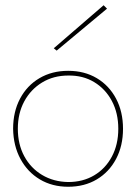

<svg xmlns="http://www.w3.org/2000/svg" viewBox="-20 -694 519 732"><path d="M240 18Q179 18 132 -10Q85 -38 58 -88Q31 -138 30 -203Q30 -268 56.5 -318Q83 -368 130.5 -396Q178 -424 240 -424Q302 -424 349 -396Q396 -368 422.5 -318Q449 -268 449 -203Q449 -138 422.5 -88Q396 -38 349 -10Q302 18 240 18ZM240 0Q296 0 339 -25.5Q382 -51 406.5 -97Q431 -143 431 -203Q431 -263 406.5 -309Q382 -355 339 -381Q296 -407 240 -406Q184 -406 140.5 -379.5Q97 -353 72.5 -307.5Q48 -262 48 -203Q48 -144 72.5 -98.5Q97 -53 140.5 -27Q184 -1 240 0ZM196 -501 185 -510 375 -674 388 -661Z"/></svg>

Font: Grandiflora One
Style: Regular
Weight: 400
Designer: Haesung Cho
Foundry: JAMO
Version: Version 1.000; ttfautohint (v1.8.4.7-5d5b);gftools[0.9.28]